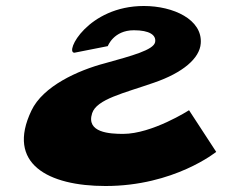

<svg xmlns="http://www.w3.org/2000/svg" viewBox="-20 -604 758 641"><path d="M460.4 -584C273.4 -584 194.5 -428 228.5 -428L339.9 -450C339.9 -450 359 -503 427 -503C479 -503 502.5 -487 497.8 -463C491.9 -437 421 -418 331.1 -393C239.5 -369 123.4 -316 85 -235C-0.3 -57 141.4 17 332.4 17C561.4 17 701.8 -97 701.8 -97L611.1 -236C611.1 -236 488 -157 391 -157C347 -157 266.6 -161 287.6 -226C302.8 -273 393.8 -293 494.2 -328C590.2 -361 646.6 -409 650.2 -459C656.5 -539 558.4 -584 460.4 -584Z"/></svg>

Font: Hussar Milosc
Style: Obl
Weight: 700
Foundry: Cannot Into Space Fonts
Version: Version 1.02